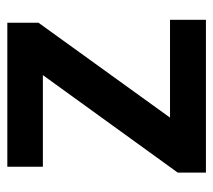

<svg xmlns="http://www.w3.org/2000/svg" viewBox="-49 -533 582 524"><g transform="rotate(-90 242.0 -271.0)"><path d="M450 0H33V-77L299 -445H49V-542H442V-457L183 -98H450Z"/></g></svg>

Font: Noto Sans Canadian Aboriginal SemiBold
Style: Regular
Weight: 600
Designer: Monotype Design Team, Typotheque's Kevin King
Foundry: Monotype Imaging Inc.
Version: Version 2.004; ttfautohint (v1.8.4.7-5d5b)